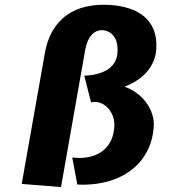

<svg xmlns="http://www.w3.org/2000/svg" viewBox="-20 -765 740 796"><path d="M233 10.5 70 -2.5 164.5 -536.5Q173.5 -594 197 -635.2Q220.5 -676.5 256.2 -702Q292 -727.5 338 -737.8Q384 -748 437.5 -744.5Q479.5 -741.5 515.5 -730Q551.5 -718.5 577.5 -696.8Q603.5 -675 617 -642Q630.5 -609 628 -563.5Q626.5 -535 616 -510.5Q605.5 -486 588 -466Q570.5 -446 547 -431Q523.5 -416 496 -405.5Q520.5 -397.5 543.8 -381.2Q567 -365 584.2 -342.5Q601.5 -320 610.8 -292.2Q620 -264.5 617 -233Q612.5 -187 596.5 -151.5Q580.5 -116 556.5 -89.5Q532.5 -63 502.2 -44.8Q472 -26.5 438.2 -16Q404.5 -5.5 369.2 -1.8Q334 2 300.5 0L279.5 -112Q318.5 -107.5 349.2 -114.2Q380 -121 401.8 -136.5Q423.5 -152 436.5 -175.5Q449.5 -199 453 -228.5Q457 -260.5 447.8 -284Q438.5 -307.5 423.2 -321.5Q408 -335.5 389.8 -340.2Q371.5 -345 357.5 -340.5L329.5 -451Q359.5 -452.5 384.5 -459Q409.5 -465.5 427.8 -477.8Q446 -490 456.5 -508.8Q467 -527.5 467.5 -553.5Q468.5 -589.5 454.5 -611Q440.5 -632.5 417 -638Q400 -642 386 -637.5Q372 -633 361.5 -622Q351 -611 344 -594.8Q337 -578.5 333.5 -559.5Z"/></svg>

Font: B612
Style: Bold Italic
Weight: 700
Italic angle: -10°
Designer: Nicolas Chauveau, Thomas Paillot, Jonathan Favre-Lamarine, Jean-Luc Vinot
Foundry: AIRBUS
Version: Version 1.008